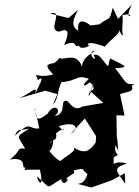

<svg xmlns="http://www.w3.org/2000/svg" viewBox="-20 -797 616 851"><path d="M504 -128 500 -181 498 -185 496 -286 532 -285 512 -380C557 -395 577 -388 561 -424C558 -411 520 -386 576 -425C534 -420 541 -431 490 -495C552 -498 544 -501 468 -538C450 -482 468 -481 466 -501C444 -506 425 -566 395 -553C418 -506 355 -570 402 -572C373 -553 346 -537 343 -502C319 -572 255 -524 245 -541C211 -500 212 -527 188 -505C208 -495 167 -518 216 -467C132 -445 132 -490 148 -442C187 -471 144 -405 136 -379C145 -420 131 -394 67 -362L181 -395L234 -380L214 -331C240 -363 229 -375 252 -433C327 -438 317 -469 374 -447C339 -418 349 -407 378 -432C420 -401 367 -376 395 -428C372 -346 367 -373 380 -393L438 -341L346 -325C300 -296 288 -357 269 -350C248 -351 275 -289 222 -283C259 -310 219 -345 191 -293C146 -258 138 -265 135 -318C130 -309 140 -302 154 -228C105 -221 120 -268 46 -195C60 -232 70 -217 110 -227C45 -186 58 -200 91 -138C49 -142 79 -132 24 -90C107 -104 70 -46 92 -55C91 -34 62 -42 102 -45H157C174 32 153 23 143 -16C213 43 176 40 251 -3C263 41 292 -16 275 0C274 -19 324 -26 305 -41C367 -58 336 -41 375 -22C365 -63 376 15 324 18L385 34L476 2L533 -29L535 17C494 -41 478 -52 542 -72C475 -93 484 -41 484 -100C524 -120 482 -102 492 -154ZM201 -159C212 -192 233 -160 229 -207C279 -246 269 -198 241 -238C313 -261 337 -232 293 -203L356 -272L406 -193L404 -165C382 -136 360 -104 299 -149C340 -129 247 -98 241 -72C262 -93 238 -67 190 -141C195 -112 217 -140 216 -180ZM386 -681C337 -720 322 -700 327 -661C288 -681 310 -723 326 -754L284 -717L202 -737C260 -755 203 -678 227 -663C222 -668 230 -654 246 -658C295 -679 280 -633 264 -597C328 -626 303 -582 330 -595C336 -571 391 -597 370 -598C365 -615 415 -602 445 -590C471 -625 511 -644 508 -664C531 -616 518 -657 528 -641C515 -652 527 -691 523 -730C599 -746 518 -687 565 -777L503 -713L480 -763C459 -687 477 -741 395 -668C449 -702 425 -686 365 -683Z"/></svg>

Font: Asimov Aggro
Style: It
Weight: 500
Designer: Google
Version: Version 2.000980; 2014